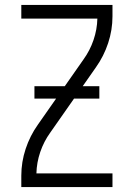

<svg xmlns="http://www.w3.org/2000/svg" viewBox="-20 -755 540 775"><path d="M66 0V-46Q66 -101 83.5 -154Q101 -207 133 -252L317 -515Q343 -551 357.5 -593.5Q372 -636 373 -680H66V-735H434V-689Q434 -634 416.5 -581Q399 -528 367 -483L183 -220Q157 -184 142.5 -141.5Q128 -99 127 -55H434V0ZM381 -357H119V-407H381Z"/></svg>

Font: Iosevka Term Curly Light
Style: Regular
Weight: 300
Designer: Belleve Invis
Foundry: Belleve Invis
Version: Version 32.3.0